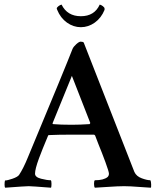

<svg xmlns="http://www.w3.org/2000/svg" viewBox="-32 -832 693 855"><path d="M412.1 -811.5Q418 -810.5 425.8 -804.7Q433.6 -798.8 433.6 -793.9V-788.1Q418.9 -752 390.1 -731.4Q361.3 -710.9 328.1 -710.9Q294.9 -710.9 266.1 -731.4Q237.3 -752 222.7 -788.1Q220.7 -792 220.7 -793.9Q220.7 -798.8 228.5 -804.7Q236.3 -810.5 242.2 -811.5Q267.6 -759.8 328.1 -759.8Q388.7 -759.8 412.1 -811.5ZM92.8 -132.8Q261.7 -538.1 291 -614.3Q295.9 -625 308.1 -635.7Q320.3 -646.5 327.1 -646.5Q336.9 -646.5 340.8 -642.6L540 -133.8Q547.9 -114.3 556.2 -92.3Q564.5 -70.3 566.4 -66.4Q575.2 -46.9 599.1 -38.1Q623 -29.3 637.7 -29.3Q640.6 -24.4 641.1 -11.2Q641.6 2 639.6 3.9Q631.8 3.9 588.9 0.5Q545.9 -2.9 520.5 -2.9Q494.1 -2.9 444.8 0.5Q395.5 3.9 390.6 3.9Q386.7 0 386.7 -13.7Q386.7 -27.3 390.6 -29.3Q429.7 -29.3 447.3 -43.9Q453.1 -49.8 453.1 -58.6Q453.1 -67.4 437.5 -109.9Q421.9 -152.3 406.2 -190.4L391.6 -228.5Q388.7 -232.4 385.7 -232.4H289.1Q226.6 -232.4 187.5 -230.5Q181.6 -230.5 181.6 -226.6Q155.3 -164.1 141.6 -127Q124 -79.1 124 -58.6Q124 -43 150.9 -36.1Q177.7 -29.3 194.3 -29.3Q197.3 -26.4 197.3 -13.2Q197.3 0 195.3 3.9Q108.4 -2.9 95.7 -2.9Q82 -2.9 -8.8 3.9Q-11.7 1 -11.7 -10.3Q-11.7 -21.5 -9.8 -28.3Q1 -28.3 23.4 -36.1Q45.9 -43.9 52.7 -52.7Q72.3 -82 92.8 -132.8ZM288.1 -494.1 202.1 -283.2Q202.1 -279.3 204.1 -279.3Q237.3 -276.4 287.1 -276.4Q322.3 -276.4 367.2 -279.3L370.1 -284.2Z"/></svg>

Font: Crimson
Style: Semibold
Weight: 600
Version: Version 0.8